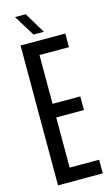

<svg xmlns="http://www.w3.org/2000/svg" viewBox="-143 -1011 614 1061"><g transform="rotate(-15 164.0 -480.0)"><path d="M49.5 0V-800H305.5V-722H137V-443H295.5V-365H137V-78H305.5V0ZM134.5 -840 60.5 -959.5H122L193.5 -840Z"/></g></svg>

Font: Big Shoulders Display Thin SemiBold
Style: Regular
Weight: 600
Version: Version 2.002